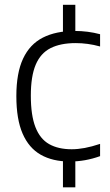

<svg xmlns="http://www.w3.org/2000/svg" viewBox="-20 -682 469 822"><path d="M279 9.5Q205.5 9.5 154.5 -19.5Q103.5 -48.5 76.8 -110Q50 -171.5 50 -270.5Q50 -369.5 78.8 -431Q107.5 -492.5 163.5 -521Q219.5 -549.5 300.5 -549.5Q328 -549.5 355.2 -546Q382.5 -542.5 408.5 -535.5V-483Q381.5 -490.5 355.5 -494Q329.5 -497.5 304 -497.5Q239 -497.5 196.2 -475.8Q153.5 -454 132.8 -404.8Q112 -355.5 112 -272.5Q112 -188 131.8 -137.5Q151.5 -87 190.5 -65Q229.5 -43 287 -43Q313 -43 342.8 -48.5Q372.5 -54 408.5 -66V-13.5Q376.5 -2 344 3.8Q311.5 9.5 279 9.5ZM249.5 120V-4H302.5V120ZM249.5 -537V-661.5H302.5V-537Z"/></svg>

Font: Encode Sans SC Light
Style: Regular
Weight: 300
Version: Version 3.002